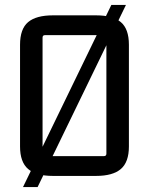

<svg xmlns="http://www.w3.org/2000/svg" viewBox="-20 -704 602 776"><path d="M430 -684H489L132 52H73ZM400 -562H162Q152 -562 152 -552V-83Q152 -73 162 -73H400Q410 -73 410 -83V-552Q410 -562 400 -562ZM61 -112V-523Q61 -587 93.5 -614.5Q126 -642 194 -642H368Q436 -642 468.5 -614.5Q501 -587 501 -523V-112Q501 -49 468.5 -21Q436 7 368 7H194Q126 7 93.5 -21Q61 -49 61 -112Z"/></svg>

Font: Gemunu Libre ExtraLight Medium
Style: Regular
Weight: 500
Version: Version 1.100